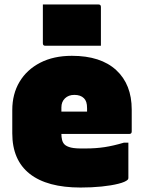

<svg xmlns="http://www.w3.org/2000/svg" viewBox="-20 -820 640 860"><path d="M302 -570Q431 -570 500.5 -506Q570 -442 570 -329V-231Q570 -220 559 -220H255Q255 -206 258 -193.5Q261 -181 269 -173Q278 -164 298 -159Q318 -154 364 -155Q409 -155 448.5 -161Q488 -167 535 -181H555V-23Q555 -18 552 -15Q542 -5 510.5 3Q479 11 435 15.5Q391 20 341 20Q191 20 113 -41.5Q35 -103 35 -223V-327Q35 -399 67.5 -453.5Q100 -508 160 -539Q220 -570 302 -570ZM313 -395Q287 -395 271 -379.5Q255 -364 255 -339V-320H370V-335Q370 -352 366.5 -362.5Q363 -373 356 -380Q341 -395 313 -395ZM172 -800H421Q432 -800 432 -789V-615H183Q172 -615 172 -626Z"/></svg>

Font: Recursive Sn Lnr St XBk
Style: Regular
Weight: 1000
Version: Version 1.079;hotconv 1.0.112;makeotfexe 2.5.65598; ttfautoh